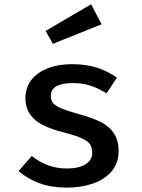

<svg xmlns="http://www.w3.org/2000/svg" viewBox="-20 -852 655 886"><path d="M405.6 -146.7Q405.6 -170.3 396.2 -185.1Q386.7 -200 359 -213.1Q331.3 -226.2 275.4 -240.5Q216.9 -255.4 178.5 -274.6Q140 -293.8 118.7 -324.4Q97.4 -354.9 97.4 -400.5Q97.4 -446.7 123.8 -481.8Q150.3 -516.9 199.2 -536.4Q248.2 -555.9 313.8 -555.9Q434.4 -555.9 519.5 -493.3L471.3 -421Q436.9 -443.6 399.2 -456.2Q361.5 -468.7 316.9 -468.7Q214.4 -468.7 214.4 -408.7Q214.4 -388.2 226.2 -375.1Q237.9 -362.1 266.4 -350.5Q294.9 -339 352.3 -323.1Q410.8 -306.7 448.2 -287.2Q485.6 -267.7 506.4 -235.9Q527.2 -204.1 527.2 -154.4Q527.2 -98.5 494.4 -60.5Q461.5 -22.6 407.4 -4.4Q353.3 13.8 288.2 13.8Q216.9 13.8 161.5 -6.7Q106.2 -27.2 65.6 -62.6L126.7 -132.3Q159.5 -105.1 200.8 -89.7Q242.1 -74.4 288.2 -74.4Q342.6 -74.4 374.1 -93.6Q405.6 -112.8 405.6 -146.7ZM190.3 -709.2 400.5 -832.3 448.7 -740 224.1 -649.7Z"/></svg>

Font: Fira Code Fixed Medium
Style: Regular
Weight: 500
Monospace: yes
Designer: Carrois Corporate, Edenspiekermann AG, Nikita Prokopov
Foundry: Carrois Corporate, Edenspiekermann AG, Nikita Prokopov
Version: Version 5.002